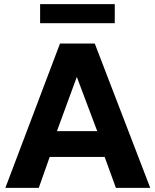

<svg xmlns="http://www.w3.org/2000/svg" viewBox="-20 -911 754 931"><path d="M6 0 271 -700H439.5L708.5 0H542L487.5 -150H221L168 0ZM256 -275H451.5L352.5 -538ZM174.5 -798.5V-891H536.5V-798.5Z"/></svg>

Font: Geologica SemiBold
Style: Regular
Weight: 600
Designer: Sindre Bremnes, Frode Helland
Foundry: Monokrom Skriftforlag AS
Version: Version 1.010;gftools[0.9.28]